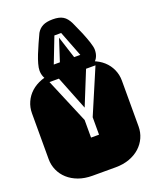

<svg xmlns="http://www.w3.org/2000/svg" viewBox="-177 -1073 932 1168"><g transform="rotate(-20 289.0 -488.5)"><path d="M224.1 -625H163.1L285.2 -335V-221.2H336.9V-334L460.9 -625H399.9L311 -405.8ZM364.3 -668.9Q413.6 -668.9 453.6 -654.3Q493.7 -639.6 521.7 -614.3Q549.8 -588.9 564.9 -554.9Q580.1 -521 580.1 -482.9V-186Q580.1 -147.9 564.9 -114Q549.8 -80.1 521.7 -54.7Q493.7 -29.3 453.6 -14.6Q413.6 0 364.3 0H213.9Q164.6 0 124.5 -14.6Q84.5 -29.3 56.4 -54.7Q28.3 -80.1 13.2 -114Q-2 -147.9 -2 -186V-482.9Q-2 -521 13.2 -554.9Q28.3 -588.9 56.4 -614.3Q84.5 -639.6 124.5 -654.3Q164.6 -668.9 213.9 -668.9ZM159.7 -640.1Q144.5 -652.8 137.2 -671.6Q129.9 -690.4 129.9 -710.9Q129.9 -728.5 137 -753.9Q144 -779.3 155.5 -808.3Q167 -837.4 180.9 -868.2Q194.8 -898.9 208 -927.2Q222.2 -952.1 246.6 -964.6Q271 -977.1 312 -977.1Q332.5 -977.1 348.6 -973.6Q364.7 -970.2 377.4 -962.6Q390.1 -955.1 400.1 -942.6Q410.2 -930.2 418.9 -912.1Q438.5 -870.1 454.1 -833Q460.4 -816.9 467 -800Q473.6 -783.2 478.5 -767.8Q483.4 -752.4 486.6 -739Q489.7 -725.6 489.7 -716.3Q489.7 -666.5 456.1 -640.1ZM310.1 -858.9 356 -716.3H396L332 -881.3H288.1L224.1 -716.3H263.7Z"/></g></svg>

Font: Monofett
Style: Regular
Weight: 400
Designer: vernon adams
Foundry: vernon adams
Version: Version 1.000